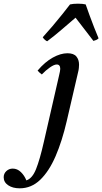

<svg xmlns="http://www.w3.org/2000/svg" viewBox="-194 -767 555 1042"><path d="M172 -478Q206 -478 220.5 -460.5Q235 -443 235 -416Q235 -410 234 -398.5Q233 -387 230 -376L168 -109Q143 -1 107.5 81Q72 163 24 209Q-24 255 -87 255Q-125 255 -149.5 238.5Q-174 222 -174 195Q-174 175 -159.5 161.5Q-145 148 -125 148Q-100 148 -80.5 167Q-61 186 -51 212Q-19 202 1.5 151Q22 100 44 3L126 -355Q133 -384 133 -393Q133 -417 114 -417Q100 -417 77.5 -401.5Q55 -386 33 -363Q26 -368 20.5 -373Q15 -378 10 -384Q50 -431 92.5 -454.5Q135 -478 172 -478ZM341 -559Q335 -553 328 -550Q321 -547 313 -545Q289 -577 263 -610Q237 -643 216 -671Q182 -642 142 -607.5Q102 -573 62 -543Q56 -545 48.5 -552Q41 -559 38 -565Q62 -591 90 -624Q118 -657 144 -689.5Q170 -722 186 -743Q203 -747 229 -747Q255 -747 271 -743Q280 -717 292 -684Q304 -651 317 -618Q330 -585 341 -559Z"/></svg>

Font: Castoro
Style: Italic
Weight: 400
Italic angle: -11°
Designer: John Hudson with Paul Hanslow, assisted by Kaja Sojewska.
Foundry: Tiro Typeworks Ltd.
Version: Version 2.04